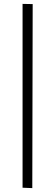

<svg xmlns="http://www.w3.org/2000/svg" viewBox="-20 -801 269 987"><path d="M96 164V-781L148 -780L146 166Z"/></svg>

Font: Ekushey Ghorautra
Style: Regular
Weight: 400
Designer: Al Mamun Sumon
Foundry: Al Mamun Sumon
Version: Version 1.0